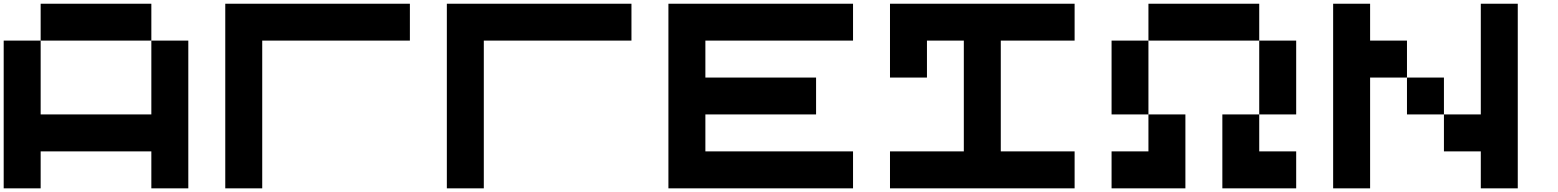

<svg xmlns="http://www.w3.org/2000/svg" viewBox="-20 -820 8441 1040"><path d="M799.8 -799.8V-600.1H200.2V-799.8ZM799.8 -600.1H1000V200.2H799.8V0H200.2V200.2H0V-600.1H200.2V-200.2H799.8Z M1400.4 200.2H1200.2V-799.8H2200.2V-600.1H1400.4Z M2600.6 200.2H2400.4V-799.8H3400.4V-600.1H2600.6Z M4600.6 -600.1H3800.8V-399.9H4400.4V-200.2H3800.8V0H4600.6V200.2H3600.6V-799.8H4600.6Z M5200.7 -600.1H5001V-399.9H4800.8V-799.8H5800.8V-600.1H5400.9V0H5800.8V200.2H4800.8V0H5200.7Z M6601.1 -200.2H6800.8V0H7001V200.2H6601.1ZM6001 -200.2V-600.1H6200.7V-200.2ZM6200.7 0V-200.2H6400.9V200.2H6001V0ZM6200.7 -799.8H6800.8V-600.1H6200.7ZM7001 -200.2H6800.8V-600.1H7001Z M8001 -799.8H8201.2V200.2H8001V0H7801.3V-200.2H8001ZM7401.4 -600.1H7601.1V-399.9H7401.4V200.2H7201.2V-799.8H7401.4ZM7601.1 -399.9H7801.3V-200.2H7601.1Z"/></svg>

Font: QuinqueFive
Style: Regular
Weight: 400
Monospace: yes
Designer: GGBotNet
Foundry: GGBotNet
Version: 1.1